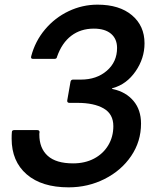

<svg xmlns="http://www.w3.org/2000/svg" viewBox="-20 -794 680 825"><path d="M30 -198Q30 -217 31 -226Q31 -235 41 -235H140Q150 -235 150 -226Q149 -223 149 -216Q149 -157 185 -124.5Q221 -92 294 -92Q345 -92 384 -112.5Q423 -133 445 -169.5Q467 -206 467 -252Q467 -304 425.5 -328Q384 -352 313 -352H278Q273 -352 270.5 -355Q268 -358 269 -363L283 -443Q285 -452 294 -452H328Q395 -452 439 -490Q483 -528 483 -588Q483 -627 457 -649Q431 -671 383 -671Q327 -671 286.5 -640.5Q246 -610 225 -550Q224 -541 214 -541H122Q111 -541 114 -552Q131 -617 173.5 -667.5Q216 -718 275 -746Q334 -774 399 -774Q493 -774 547 -728.5Q601 -683 601 -608Q601 -543 562.5 -487.5Q524 -432 466 -416Q461 -415 461 -413.5Q461 -412 466 -411Q521 -399 553.5 -360.5Q586 -322 586 -263Q586 -186 543.5 -123.5Q501 -61 429.5 -25Q358 11 275 11Q159 11 94.5 -45Q30 -101 30 -198Z"/></svg>

Font: Open Sauce Two Medium Italic
Style: Regular
Weight: 500
Italic angle: -10°
Designer: Alfredo Marco Pradil
Foundry: Creative Sauce Fz LLC
Version: Version 1.477